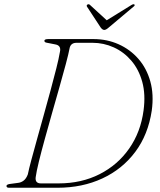

<svg xmlns="http://www.w3.org/2000/svg" viewBox="-20 -884 754 904"><path d="M10.5 -8.5Q10.5 -16.5 31.5 -18.5L65 -23Q79.5 -24.5 91.5 -33.8Q103.5 -43 111 -63Q116 -88 127.8 -131.8Q139.5 -175.5 154.8 -230.2Q170 -285 186.5 -344Q203 -403 218.2 -459.2Q233.5 -515.5 245.2 -562.2Q257 -609 262 -639Q269.5 -670 240 -675L209.5 -681Q197 -683 193 -685Q189 -687 189 -692Q189 -700 207.5 -700H420Q483.5 -700 538 -675.8Q592.5 -651.5 631.5 -607Q670.5 -562.5 687.8 -500.5Q705 -438.5 694.5 -363Q677.5 -250 616.8 -168.8Q556 -87.5 461.8 -43.8Q367.5 0 250.5 0H22.5Q10.5 0 10.5 -8.5ZM255.5 -20.5Q363.5 -20.5 449 -64Q534.5 -107.5 588.5 -185Q642.5 -262.5 656 -364.5Q666 -439.5 649.8 -498.5Q633.5 -557.5 598.2 -598.5Q563 -639.5 515.5 -661Q468 -682.5 415.5 -682.5H340.5Q315 -682.5 308.5 -660.5Q303 -631.5 290 -582.8Q277 -534 260 -474.2Q243 -414.5 225 -351.2Q207 -288 190.8 -229Q174.5 -170 163 -123Q151.5 -76 148 -49.5Q144.5 -20.5 172.5 -20.5ZM492 -754.5Q479 -743 471 -743Q462.5 -743 454 -754.5L390 -852Q385.5 -859 392.5 -863Q398.5 -866 404 -860.5L482.5 -788.5L599 -860.5Q608.5 -866 612.5 -863Q617.5 -859 608 -852Z"/></svg>

Font: Fraunces 9pt Thin
Style: Italic
Weight: 100
Italic angle: -16°
Version: Version 1.000;[b76b70a41]